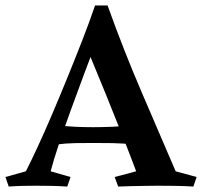

<svg xmlns="http://www.w3.org/2000/svg" viewBox="-20 -685 744 705"><path d="M702 -35 690 0Q660 -2 624.5 -2.5Q589 -3 558 -3Q541 -3 514 -2.5Q487 -2 459.5 -1.5Q432 -1 414 0L401 -35L480 -56Q461 -107 432.5 -179.5Q404 -252 370 -335.5Q336 -419 302 -501Q310 -526 322.5 -556Q335 -586 348.5 -615Q362 -644 375 -665Q434 -500 501 -344.5Q568 -189 625 -56ZM375 -665Q368 -647 362 -631.5Q356 -616 350 -595Q344 -574 336 -538Q316 -486 291 -419Q266 -352 241 -283.5Q216 -215 196 -155Q176 -95 166 -56L239 -35L227 0Q195 -2 168 -2.5Q141 -3 114 -3Q88 -3 63.5 -2.5Q39 -2 12 0L0 -35L75 -56Q93 -91 118 -145Q143 -199 171 -264.5Q199 -330 227.5 -400Q256 -470 282.5 -538Q309 -606 329 -665ZM474 -227V-154Q431 -159 392.5 -159.5Q354 -160 322 -160Q288 -160 255.5 -159.5Q223 -159 184 -154V-226Q223 -221 255.5 -219.5Q288 -218 322 -218Q354 -218 392.5 -219.5Q431 -221 474 -227Z"/></svg>

Font: Ruwudu SemiBold
Style: Regular
Weight: 600
Designer: Becca Hirsbrunner Spalinger
Foundry: SIL International
Version: Version 3.000